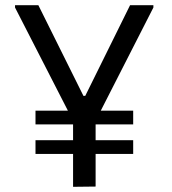

<svg xmlns="http://www.w3.org/2000/svg" viewBox="-20 -720 665 741"><path d="M572 -700H482L309 -350H302L128 -700H38V-691L242 -293H117V-240H262V-179H117V-126H262V1L349 0V-126H494V-179H349V-240H494V-293H369L572 -691Z"/></svg>

Font: Be Vietnam
Style: Regular
Weight: 400
Designer: Gabriel Lam
Foundry: TypeRant
Version: Version 4.000